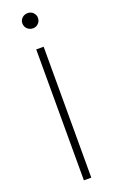

<svg xmlns="http://www.w3.org/2000/svg" viewBox="-171 -934 583 973"><g transform="rotate(-20 120.0 -447.0)"><path d="M100 -706H140V0H100ZM79 -854Q79 -871 91.5 -882.5Q104 -894 122 -894Q139 -894 151 -882Q163 -870 163 -854Q163 -836 151 -824Q139 -812 122 -812Q104 -812 91.5 -824Q79 -836 79 -854Z"/></g></svg>

Font: Lineal Thin
Style: Regular
Weight: 200
Designer: Created by Frank Adebiaye with contributions from Anton Moglia & Ariel Martín Pérez
Created by Frank ADEBIAYE with FontF
Foundry: Velvetyne Type Foundry
Version: Version 2.000;Glyphs 3.2 (3227)